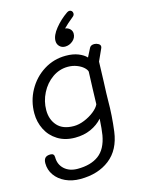

<svg xmlns="http://www.w3.org/2000/svg" viewBox="-146 -849 872 1181"><g transform="rotate(-15 290.0 -258.5)"><path d="M549 -505Q549 -499 546 -493Q538 -477 512 -418L508 -294Q504 -206 504 -171Q504 -78 491 22Q476 135 402 192.5Q328 250 215 250Q163 250 121 230.5Q79 211 55 177Q31 143 31 101Q31 78 41.5 67Q52 56 75 56Q99 56 99 80Q99 127 131 156Q163 185 215 185Q299 185 349.5 147.5Q400 110 415 25Q421 -11 425 -78Q395 -44 350.5 -24Q306 -4 250 -4Q186 -4 139.5 -33Q93 -62 69 -110Q45 -158 45 -213Q45 -292 82 -359Q119 -426 182.5 -466Q246 -506 323 -506Q369 -506 402.5 -492.5Q436 -479 453 -460Q476 -505 481 -515Q489 -530 511 -530Q524 -530 536.5 -523Q549 -516 549 -505ZM428 -169 431 -269Q433 -339 435 -375Q432 -388 416 -402.5Q400 -417 374 -427Q348 -437 318 -437Q264 -437 219 -405.5Q174 -374 147.5 -322Q121 -270 121 -213Q121 -153 156 -114Q191 -75 261 -75Q293 -75 328.5 -89.5Q364 -104 391.5 -126Q419 -148 428 -169ZM437 -745Q437 -734 427 -726Q386 -693 363 -669Q381 -667 393.5 -655Q406 -643 406 -625Q406 -598 384 -579.5Q362 -561 335 -561Q314 -561 300 -575Q286 -589 286 -610Q286 -645 320.5 -687.5Q355 -730 400 -761Q409 -767 416 -767Q425 -767 431 -761Q437 -755 437 -745Z"/></g></svg>

Font: Mali
Style: Italic
Weight: 400
Italic angle: -10°
Version: Version 1.000; ttfautohint (v1.6)